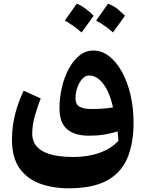

<svg xmlns="http://www.w3.org/2000/svg" viewBox="-20 -771 794 1048"><path d="M709 -101.1Q709 11.2 675.3 91.6Q641.6 171.9 564 214.4Q486.3 256.8 354.5 256.8Q268.6 256.8 198.2 231.2Q127.9 205.6 86.7 147.5Q45.4 89.4 45.4 -7.8Q45.4 -79.6 61.8 -145Q78.1 -210.4 108.9 -275.9L202.1 -233.9Q185.5 -190.4 171.1 -141.8Q156.7 -93.3 155.8 -42.5Q155.8 -2 176.3 23.4Q196.8 48.8 230 62.5Q263.2 76.2 302.7 81.1Q342.3 85.9 380.4 85.9Q460.4 85.9 524.4 62.7Q588.4 39.6 626 -2.4Q625.5 -16.1 624.5 -27.8Q623.5 -39.6 621.6 -53.7Q588.9 -43 549.6 -36.6Q510.3 -30.3 466.3 -30.3Q386.7 -30.3 345.7 -66.2Q304.7 -102.1 304.7 -180.2Q304.7 -237.3 317.6 -293.2Q330.6 -349.1 355 -394.8Q379.4 -440.4 413.3 -467.8Q447.3 -495.1 489.3 -495.1Q536.1 -495.1 575.9 -464.1Q615.7 -433.1 645.8 -378.7Q675.8 -324.2 692.4 -252.9Q709 -181.6 709 -101.1ZM596.7 -184.6Q580.1 -263.7 545.2 -311.3Q510.3 -358.9 465.8 -358.9Q445.8 -358.9 429 -340.1Q412.1 -321.3 402.1 -292.7Q392.1 -264.2 392.1 -234.4Q392.1 -200.7 414.8 -188.2Q437.5 -175.8 483.4 -175.8Q510.7 -175.8 540.5 -178Q570.3 -180.2 596.7 -184.6ZM334 -658.7Q337.4 -663.1 398.9 -751Q441.4 -734.9 491.2 -685.1Q474.6 -661.6 458.3 -639.2Q441.9 -616.7 425.3 -593.8Q384.3 -630.4 334 -658.7ZM504.9 -658.7Q527.3 -689.5 569.8 -751Q605.5 -736.8 628.4 -716.3Q651.4 -695.8 662.1 -685.1Q645.5 -661.6 629.2 -639.2Q612.8 -616.7 596.2 -593.8Q564.9 -625 504.9 -658.7Z"/></svg>

Font: Pinar DS1 Bold
Style: Regular
Weight: 700
Designer: Amin Abedi
Version: Version 3.000